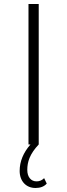

<svg xmlns="http://www.w3.org/2000/svg" viewBox="-20 -720 335 957"><path d="M78 132C78 183 110 217 157 217C181 217 200 210 213 195L200 168C189 179 177 184 162 184C135 184 116 163 116 127C116 87 128 48 173 0V-700H122V0H132C96 41 78 85 78 132Z"/></svg>

Font: Montserrat Light
Style: Regular
Weight: 300
Designer: Julieta Ulanovsky
Foundry: Julieta Ulanovsky
Version: Version 7.200